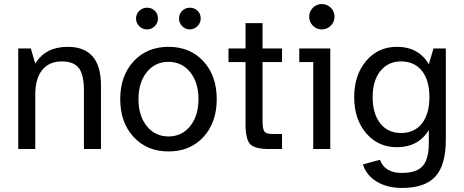

<svg xmlns="http://www.w3.org/2000/svg" viewBox="-20 -735 2289 947"><path d="M285 -432Q222 -432 188 -389.5Q154 -347 154 -269V0H70V-496H132L154 -421Q204 -504 314 -504Q478 -504 478 -314V0H394V-289Q394 -366 369 -399Q344 -432 285 -432Z M970 -644Q970 -622 954 -606Q938 -590 916 -590Q894 -590 878.5 -606Q863 -622 863 -644Q863 -666 878.5 -681.5Q894 -697 916 -697Q939 -697 954.5 -682Q970 -667 970 -644ZM759 -644Q759 -622 743.5 -606Q728 -590 705 -590Q682 -590 666.5 -606Q651 -622 651 -644Q651 -666 667 -681.5Q683 -697 705 -697Q728 -697 743.5 -682Q759 -667 759 -644ZM704 -379Q663 -328 663 -246Q663 -164 704 -113Q745 -62 811 -62Q877 -62 918 -113Q959 -164 959 -246Q959 -328 918 -379Q877 -430 811 -430Q745 -430 704 -379ZM811 12Q705 12 639 -59.5Q573 -131 573 -246Q573 -361 639 -432.5Q705 -504 811 -504Q918 -504 983.5 -432.5Q1049 -361 1049 -246Q1049 -131 983.5 -59.5Q918 12 811 12Z M1275 -138Q1275 -98 1284.5 -86Q1294 -74 1326 -74H1371V0H1308Q1237 0 1214 -24Q1191 -48 1191 -124V-429H1107V-496H1191V-621H1275V-496H1371V-429H1275Z M1505 -653Q1505 -678 1523 -696.5Q1541 -715 1567 -715Q1593 -715 1611.5 -697Q1630 -679 1630 -653Q1630 -627 1611.5 -608.5Q1593 -590 1567 -590Q1541 -590 1523 -608.5Q1505 -627 1505 -653ZM1525 0V-429H1456V-496H1609V0Z M1818 -256Q1818 -174 1855.5 -126.5Q1893 -79 1958 -79Q2024 -79 2061 -126Q2098 -173 2098 -256Q2098 -339 2061 -385.5Q2024 -432 1958 -432Q1894 -432 1856 -384.5Q1818 -337 1818 -256ZM2179 -47Q2179 79 2127.5 135.5Q2076 192 1963 192Q1890 192 1838.5 161Q1787 130 1770 76L1854 53Q1877 118 1963 118Q2034 118 2064.5 84Q2095 50 2095 -28V-94Q2044 -9 1937 -9Q1845 -9 1786 -78Q1727 -147 1727 -256Q1727 -365 1786 -434.5Q1845 -504 1937 -504Q2045 -504 2095 -418L2118 -496H2179Z"/></svg>

Font: Atkinson Hyperlegible Pro
Style: Regular
Weight: 400
Designer: Elliott Scott, Megan Eiswerth, Linus Boman, Theodore Petrosky, Jacob Perez
Foundry: Braille Institute
Version: Version 1.5.1